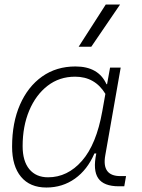

<svg xmlns="http://www.w3.org/2000/svg" viewBox="-20 -815 626 845"><path d="M451.2 -444.3 464.4 -517.6H511.2L443.4 -131.8Q426.8 -40 509.8 -40H534.7L526.9 4.9H503.4Q436.5 4.9 412.4 -30.3Q388.2 -65.4 403.8 -139.6H395.5Q364.7 -67.9 309.8 -28.8Q254.9 10.3 184.1 10.3Q111.8 10.3 72.5 -36.9Q33.2 -84 33.2 -169.4Q33.2 -275.4 68.1 -354.7Q103 -434.1 165.5 -478.3Q228 -522.5 312 -522.5Q413.6 -522.5 448.7 -444.3ZM310.5 -477.5Q241.2 -477.5 189.5 -437.5Q137.7 -397.5 108.6 -328.4Q79.6 -259.3 79.6 -171.9Q79.6 -106 109.1 -70.3Q138.7 -34.7 191.4 -34.7Q277.3 -34.7 340.8 -107.2Q404.3 -179.7 430.2 -325.7L443.8 -401.9Q397.9 -477.5 310.5 -477.5ZM326.2 -609.4 445.3 -794.9H508.3L381.8 -609.4Z"/></svg>

Font: Cascadia Mono NF ExtraLight
Style: Italic
Weight: 200
Italic angle: -10°
Monospace: yes
Designer: Aaron Bell
Foundry: Saja Typeworks
Version: Version 2404.023; ttfautohint (v1.8.4)